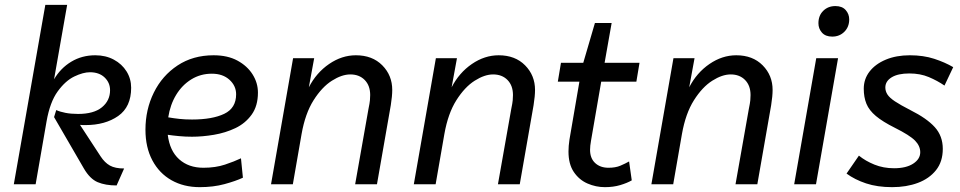

<svg xmlns="http://www.w3.org/2000/svg" viewBox="-20 -760 3959 792"><path d="M167 -740H257L203 -433Q230 -479 274 -505.5Q318 -532 373 -532Q416 -532 449.5 -514Q483 -496 502 -465.5Q521 -435 521 -398Q521 -319 467.5 -281.5Q414 -244 332 -244Q327 -244 322 -244Q317 -244 310 -245L395 -115Q412 -89 433.5 -77Q455 -65 492 -65L461 5Q415 5 383 -8.5Q351 -22 326 -65L203 -277L212 -306Q227 -299 250 -294.5Q273 -290 302 -290Q367 -290 400.5 -317.5Q434 -345 434 -388Q434 -419 411.5 -440.5Q389 -462 351 -462Q323 -462 286.5 -444.5Q250 -427 218 -383Q186 -339 172 -259L127 0H37Z M804 12Q738 12 687.5 -16.5Q637 -45 608.5 -98.5Q580 -152 580 -225Q580 -308 614.5 -378Q649 -448 712.5 -490Q776 -532 861 -532Q919 -532 959.5 -510Q1000 -488 1022 -453Q1044 -418 1044 -378Q1044 -323 1018 -287Q992 -251 951 -231.5Q910 -212 862.5 -204Q815 -196 772 -196Q745 -196 718.5 -198.5Q692 -201 672 -204Q680 -138 719 -103Q758 -68 819 -68Q869 -68 908 -81Q947 -94 974 -107L982 -27Q952 -13 906 -0.5Q860 12 804 12ZM854 -456Q807 -456 769 -432.5Q731 -409 706.5 -368.5Q682 -328 674 -276Q697 -272 720.5 -269.5Q744 -267 772 -267Q856 -267 905 -290.5Q954 -314 954 -371Q954 -406 926.5 -431Q899 -456 854 -456Z M1425 -453Q1390 -453 1349 -427Q1308 -401 1273.5 -346.5Q1239 -292 1224 -207L1188 0H1098L1189 -520H1276L1254 -400Q1285 -460 1337.5 -496Q1390 -532 1448 -532Q1516 -532 1557 -490.5Q1598 -449 1598 -389Q1598 -364 1592 -326L1535 0H1445L1500 -311Q1505 -335 1506 -346.5Q1507 -358 1507 -368Q1507 -407 1484.5 -430Q1462 -453 1425 -453Z M2014 -453Q1979 -453 1938 -427Q1897 -401 1862.5 -346.5Q1828 -292 1813 -207L1777 0H1687L1778 -520H1865L1843 -400Q1874 -460 1926.5 -496Q1979 -532 2037 -532Q2105 -532 2146 -490.5Q2187 -449 2187 -389Q2187 -364 2181 -326L2124 0H2034L2089 -311Q2094 -335 2095 -346.5Q2096 -358 2096 -368Q2096 -407 2073.5 -430Q2051 -453 2014 -453Z M2294 -501H2386L2434 -665H2503L2474 -501H2618L2605 -423H2460L2418 -180Q2416 -169 2415 -159.5Q2414 -150 2414 -142Q2414 -107 2435 -87.5Q2456 -68 2490 -68Q2519 -68 2539 -76.5Q2559 -85 2575 -94L2586 -16Q2567 -5 2538.5 3.5Q2510 12 2475 12Q2438 12 2403.5 -3Q2369 -18 2347 -50.5Q2325 -83 2325 -135Q2325 -157 2329 -184L2370 -423H2281Z M2994 -453Q2959 -453 2918 -427Q2877 -401 2842.5 -346.5Q2808 -292 2793 -207L2757 0H2667L2758 -520H2845L2823 -400Q2854 -460 2906.5 -496Q2959 -532 3017 -532Q3085 -532 3126 -490.5Q3167 -449 3167 -389Q3167 -364 3161 -326L3104 0H3014L3069 -311Q3074 -335 3075 -346.5Q3076 -358 3076 -368Q3076 -407 3053.5 -430Q3031 -453 2994 -453Z M3413 -609Q3385 -609 3370.5 -625.5Q3356 -642 3356 -664Q3356 -696 3376 -715.5Q3396 -735 3426 -735Q3454 -735 3468.5 -718.5Q3483 -702 3483 -680Q3483 -649 3463 -629Q3443 -609 3413 -609ZM3346 0H3256L3347 -520H3437Z M3876 -407Q3847 -427 3811.5 -442Q3776 -457 3731 -457Q3684 -457 3658 -441Q3632 -425 3632 -399Q3632 -384 3640.5 -370.5Q3649 -357 3671.5 -342Q3694 -327 3735 -306Q3803 -272 3836 -235.5Q3869 -199 3869 -146Q3869 -93 3841 -58Q3813 -23 3766 -5.5Q3719 12 3660 12Q3599 12 3552.5 -3.5Q3506 -19 3472 -44L3523 -118Q3550 -96 3587 -81Q3624 -66 3668 -66Q3718 -66 3747 -85Q3776 -104 3776 -132Q3776 -158 3754.5 -180Q3733 -202 3671 -233Q3621 -258 3593 -281.5Q3565 -305 3554 -332Q3543 -359 3543 -394Q3543 -434 3567 -465Q3591 -496 3634 -514Q3677 -532 3733 -532Q3789 -532 3833.5 -517.5Q3878 -503 3912 -483Z"/></svg>

Font: ABeeZee
Style: Italic
Weight: 400
Italic angle: -10°
Designer: Anja Meiners
Foundry: Anja Meiners
Version: Version 1.003; ttfautohint (v1.8.3)